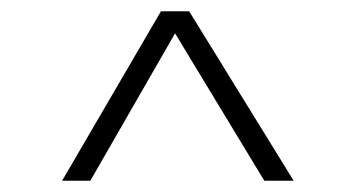

<svg xmlns="http://www.w3.org/2000/svg" viewBox="-20 -720 630 340"><path d="M290 -661 140 -400H90L265 -700H315L500 -400H448Z"/></svg>

Font: PT Root UI Web Light
Style: Regular
Weight: 300
Designer: Vitaly Kuzmin
Foundry: ParaType Ltd.
Version: Version 1.000W